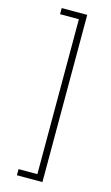

<svg xmlns="http://www.w3.org/2000/svg" viewBox="-135 -809 577 996"><g transform="rotate(15 153.0 -311.0)"><path d="M203 138H66V105H167V-727H66V-760H203Z"/></g></svg>

Font: Anuphan ExtraLight
Style: Regular
Weight: 200
Designer: Cadson Demak
Version: Version 3.001